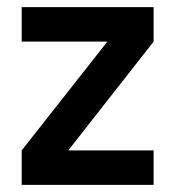

<svg xmlns="http://www.w3.org/2000/svg" viewBox="-20 -520 494 540"><path d="M41 -403V-500H412V-403L172 -97H412V0H41V-97L282 -403Z"/></svg>

Font: TitilliumWeb-SemiBold
Style: SemiBold
Weight: 600
Version: Version 1.001;PS 57.000;hotconv 1.0.70;makeotf.lib2.5.55311